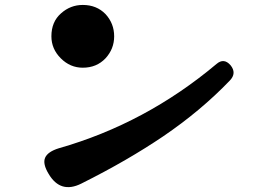

<svg xmlns="http://www.w3.org/2000/svg" viewBox="-20 -740 1040 777"><path d="M177 -36Q152 -77 162.5 -101.5Q173 -126 218 -140Q569 -240 856 -481Q886 -507 913 -476Q939 -444 910 -414Q793 -292 640 -188Q569 -140 487 -92.5Q405 -45 309 3Q225 45 177 -36ZM315 -466Q264 -466 226 -504Q188 -542 188 -593Q188 -652 227 -686Q265 -720 315 -720Q371 -720 407 -683Q442 -645 442 -593Q442 -542 407 -504Q371 -466 315 -466Z"/></svg>

Font: MaokenZhuyuanTi
Style: Regular
Weight: 400
Designer: Fontworks Inc & LongZhuTi team: ZERO子、时光羊、荆南、频凡、刘鹏、Little White Dog、帆影Magmeta、奈白不弍、白日月球、ChaoTawei、雨三（排名不分先后）
Version: Version 1.000; 20230222